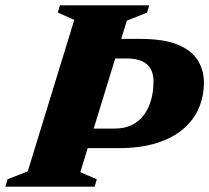

<svg xmlns="http://www.w3.org/2000/svg" viewBox="-54 -696 780 716"><path d="M372.5 -216.5Q411 -216.5 438.8 -230.5Q466.5 -244.5 484 -269Q501.5 -293.5 510 -325.2Q518.5 -357 518.5 -393Q518.5 -419.5 508.2 -438.5Q498 -457.5 475.8 -467.8Q453.5 -478 418 -478H270.5L287.5 -551H467.5Q557.5 -551 609.5 -529.2Q661.5 -507.5 684 -470.5Q706.5 -433.5 706.5 -388Q706.5 -338 687.8 -293.8Q669 -249.5 630.2 -215.8Q591.5 -182 531 -162.8Q470.5 -143.5 387 -143.5H161.5L190 -216.5ZM223 -622 161.5 -649 169.5 -676H502.5L494.5 -649L419 -619L245.5 -54L307 -27.5L299 0H-34L-26 -27.5L49.5 -57Z"/></svg>

Font: Newsreader 16pt 16pt ExtraBold
Style: Italic
Weight: 800
Italic angle: -17°
Version: Version 1.003